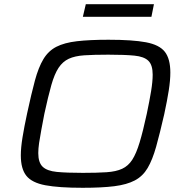

<svg xmlns="http://www.w3.org/2000/svg" viewBox="-20 -885 879 913"><path d="M373 8Q260 8 196 -4Q132 -16 105.5 -49Q79 -82 79 -146Q79 -182 87 -231.5Q95 -281 109 -346Q129 -439 146 -502Q163 -565 186.5 -604Q210 -643 248 -662.5Q286 -682 346 -689Q406 -696 496 -696Q610 -696 674 -684Q738 -672 764 -638.5Q790 -605 790 -540Q790 -503 782.5 -455Q775 -407 761 -342Q740 -250 722.5 -187.5Q705 -125 682 -86Q659 -47 621 -27Q583 -7 523.5 0.5Q464 8 373 8ZM374 -63Q441 -63 486.5 -66Q532 -69 561 -82.5Q590 -96 609 -125.5Q628 -155 644 -208Q660 -261 678 -344Q691 -406 698.5 -451.5Q706 -497 706 -530Q706 -576 685.5 -596Q665 -616 619 -620.5Q573 -625 495 -625Q426 -625 381 -622Q336 -619 307 -605.5Q278 -592 258.5 -562.5Q239 -533 224 -480Q209 -427 191 -344Q183 -302 176.5 -267.5Q170 -233 166 -205.5Q162 -178 162 -157Q162 -112 183 -92Q204 -72 250.5 -67.5Q297 -63 374 -63ZM374 -805 388 -865H712L700 -805Z"/></svg>

Font: Saira Expanded
Style: Italic
Weight: 400
Width: 7
Italic angle: -12°
Designer: Hector Gatti with collaboration of the Omnibus-Type team
Foundry: Omnibus-Type
Version: Version 1.101